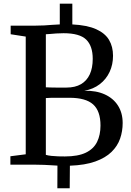

<svg xmlns="http://www.w3.org/2000/svg" viewBox="-20 -880 701 1026"><path d="M286.5 126 287 5Q269.5 4 252.8 3Q236 2 215.8 1Q195.5 0 168.5 0H35.5V-45L117.5 -55.5V-684.5L37 -697V-743H171Q195.5 -743 216.8 -744.2Q238 -745.5 258.2 -747.2Q278.5 -749 299.5 -749.5V-860.5H366.5V-749.5Q446 -745.5 493.8 -724Q541.5 -702.5 562.8 -666.5Q584 -630.5 584 -582Q584 -535 565.8 -495.8Q547.5 -456.5 513 -430Q478.5 -403.5 430.5 -395Q494 -396.5 540 -375.5Q586 -354.5 610.8 -315.2Q635.5 -276 635.5 -222.5Q635.5 -179 621.8 -139.2Q608 -99.5 575.8 -68Q543.5 -36.5 489.2 -17Q435 2.5 353.5 5.5L352.5 126ZM326.5 -44Q397 -44 438.8 -64.2Q480.5 -84.5 498.8 -121.8Q517 -159 517 -209Q517 -287 477.5 -322.2Q438 -357.5 351 -357.5Q338 -357.5 320.8 -357.5Q303.5 -357.5 285 -357.5Q266.5 -357.5 250.8 -357.2Q235 -357 225 -356V-52.5Q236.5 -49 254.2 -47Q272 -45 291.2 -44.5Q310.5 -44 326.5 -44ZM335 -412Q381.5 -412 412.8 -430.2Q444 -448.5 459.8 -482.8Q475.5 -517 475.5 -565.5Q475.5 -634.5 440.5 -668.5Q405.5 -702.5 319.5 -702.5Q298.5 -702.5 280.5 -701.2Q262.5 -700 248.2 -698.5Q234 -697 225 -697V-413.5Q235 -413 250 -412.5Q265 -412 280.8 -412Q296.5 -412 311 -412Q325.5 -412 335 -412Z"/></svg>

Font: Merriweather 36pt
Style: Regular
Weight: 400
Designer: Eben Sorkin
Foundry: Eben Sorkin
Version: Version 2.100